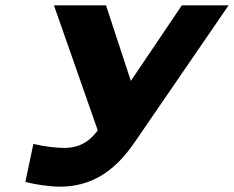

<svg xmlns="http://www.w3.org/2000/svg" viewBox="-20 -690 876 719"><path d="M220 -136C195 -136 147 -141 105 -151L75 -9C111 1 165 9 205 9C359 9 440 -92 491 -167L836 -670H661L470 -387L377 -670H182L346 -202C308 -149 263 -136 220 -136Z"/></svg>

Font: LT Wave Text Black Italic
Style: Regular
Weight: 900
Designer: Daniel Lyons
Version: Version 2.5 (Glyphs App)